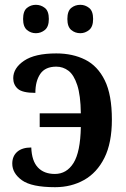

<svg xmlns="http://www.w3.org/2000/svg" viewBox="-20 -768 522 798"><path d="M314 -630Q292 -630 276 -643.5Q260 -657 260 -689Q260 -722 276 -735Q292 -748 314 -748Q334 -748 350.5 -735Q367 -722 367 -689Q367 -657 350.5 -643.5Q334 -630 314 -630ZM129 -630Q108 -630 92 -643.5Q76 -657 76 -689Q76 -722 92 -735Q108 -748 129 -748Q150 -748 166.5 -735Q183 -722 183 -689Q183 -657 166.5 -643.5Q150 -630 129 -630ZM209 10Q111 10 71 -19Q31 -48 31 -88Q31 -119 51.5 -137Q72 -155 110 -155Q112 -99 137.5 -72Q163 -45 208 -45Q257 -45 285.5 -90.5Q314 -136 316 -240H145V-297H316Q315 -372 301 -414.5Q287 -457 264.5 -474Q242 -491 214 -491Q168 -491 147.5 -461Q127 -431 127 -382Q73 -382 54 -399Q35 -416 35 -443Q35 -485 80 -515.5Q125 -546 214 -546Q282 -546 334 -520Q386 -494 415.5 -434Q445 -374 445 -271Q445 -174 414 -112Q383 -50 329.5 -20Q276 10 209 10Z"/></svg>

Font: Noto Serif SemiCondensed SemiBold
Style: Regular
Weight: 600
Width: 4
Designer: Monotype Design Team
Foundry: Monotype Imaging Inc.
Version: Version 2.013; ttfautohint (v1.8.4.7-5d5b)